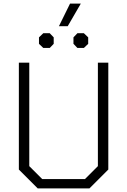

<svg xmlns="http://www.w3.org/2000/svg" viewBox="-20 -1049 708 1069"><path d="M85 -105V-700H143V-124L215 -52H453L525 -124V-700H583V-105L478 0H190ZM370 -1029H430L357 -903H308ZM197 -805V-841L221 -864H257L279 -841V-805L257 -782H221ZM389 -805V-841L411 -864H447L471 -841V-805L447 -782H411Z"/></svg>

Font: Chakra Petch Light
Style: Regular
Weight: 300
Designer: Katatrad Aksorn Co.,Ltd.
Foundry: Cadson Demak Co.,Ltd.
Version: Version 1.000; ttfautohint (v1.6)